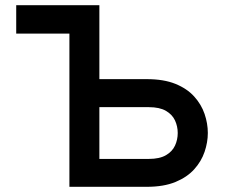

<svg xmlns="http://www.w3.org/2000/svg" viewBox="-20 -720 869 740"><path d="M42.5 -590.5V-700H308V-590.5ZM247.5 0V-700H363V-415H545.5Q611 -415 656 -396.8Q701 -378.5 728.5 -348Q756 -317.5 768.5 -280.8Q781 -244 781 -207.5Q781 -171.5 768.5 -134.8Q756 -98 728.5 -67.5Q701 -37 656 -18.5Q611 0 545.5 0ZM363 -107.5H553.5Q595 -107.5 619.5 -121.8Q644 -136 654.5 -158.8Q665 -181.5 665 -207.5Q665 -233 654.5 -255.8Q644 -278.5 619.5 -292.8Q595 -307 553.5 -307H363Z"/></svg>

Font: Overpass SemiBold
Style: Regular
Weight: 600
Designer: Delve Withrington, Dave Bailey, Thomas Jockin
Foundry: Delve Fonts LLC
Version: Version 4.000